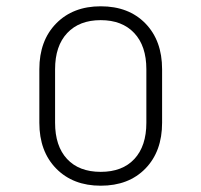

<svg xmlns="http://www.w3.org/2000/svg" viewBox="-20 -580 640 610"><path d="M300 10Q212 10 158.5 -44.5Q105 -99 105 -190V-360Q105 -451 158.5 -505.5Q212 -560 300 -560Q389 -560 442 -505.5Q495 -451 495 -360V-190Q495 -99 442 -44.5Q389 10 300 10ZM300 -34Q369 -34 407 -75Q445 -116 445 -190V-360Q445 -434 406.5 -475Q368 -516 300 -516Q232 -516 193.5 -475Q155 -434 155 -360V-190Q155 -116 193 -75Q231 -34 300 -34Z"/></svg>

Font: JetBrains Mono NL Thin
Style: Regular
Weight: 100
Monospace: yes
Designer: Philipp Nurullin, Konstantin Bulenkov
Foundry: JetBrains
Version: Version 2.305; ttfautohint (v1.8.4.7-5d5b)